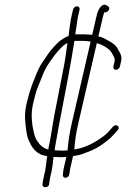

<svg xmlns="http://www.w3.org/2000/svg" viewBox="-20 -633 558 822"><path d="M343.2 -486H302.2C303.6 -498 305.3 -508 307.1 -516C308.9 -532.7 311.2 -551.1 315.1 -568L320.7 -592C322.4 -599.7 316.9 -606 309.4 -606C301.9 -606 294.4 -599.7 292.7 -592L287.1 -568C279.6 -535.6 278.2 -512.3 273.6 -479C269.9 -477.7 266.6 -476.3 263.7 -475C240.7 -462.5 235.1 -458.7 211 -433C188.3 -407.8 184 -399.2 169 -377C152.5 -355.8 139.9 -328.5 129.3 -300L117.3 -270C108.2 -244.8 100.4 -218.4 93.6 -189C86.3 -157.1 85.7 -130.9 88.6 -106.5C92 -77.7 94.1 -47.8 106 -26C118.4 2.4 139.7 30.8 180.9 35H181.9C179.8 47.9 176.2 85.9 173.1 99L167.8 122C164 138.6 163.2 145.3 161.8 157C161.2 174.2 189.9 171.6 190.4 154C191.8 143.1 192.4 137.1 195.8 122L201.1 99C203.6 88.3 208.2 52 209 39H217C224.2 39.7 232.4 40 241.8 40C249.1 40 256.5 39.7 264 39L252.7 88C250.2 98.6 250.2 106.6 249.2 116C247.7 122.7 254.5 129.3 261.9 128C280.5 124.8 276.8 104.9 280.7 88L292.9 35H295.9C305 33 313.4 31.3 321.1 30C336 26.2 358.6 16.1 372.5 11C399.1 -0.9 417.6 -13.5 440.4 -32C459.2 -46.3 460.7 -51.2 475.2 -66L483.3 -75C497.4 -89.7 478 -105.6 464 -91L455.9 -82C443 -67.5 442.5 -65.4 426 -52C389.3 -24.5 349.1 -0.7 297.4 7L298.5 2C301.1 -33.3 306.7 -68 315.7 -107L394.4 -448C416 -443.5 449.7 -424.1 458 -407C463.1 -397.1 474 -385.6 470.2 -369L465.3 -348C463.8 -341.2 469.6 -334 476.6 -334C483.6 -334 491.8 -341.2 493.3 -348L498.2 -369C504.3 -395.4 492.1 -408.2 483.9 -424C476.8 -439.1 460.3 -450.5 442.6 -459.5C424.9 -468.5 421 -473.6 401.1 -477L420.3 -560C422 -567.3 423.9 -574 425.9 -580C440.8 -577.2 455.8 -597.3 442.9 -606C436.1 -610.5 426.9 -617.4 416.6 -609C402.4 -597.5 397.4 -582.1 392.3 -560L374.7 -484C365.2 -484 353.1 -486 343.2 -486ZM368 -455 287.7 -107C278.4 -66.5 272.9 -31.4 269.6 6C269.3 7.3 269.3 9 269.5 11C262.6 11.7 255.6 12 248.2 12C239.6 12 231.6 11.7 224.5 11C220.5 11 216.9 10.7 213.7 10C214.8 5.3 215.5 0.7 215.9 -4C223.8 -50 233.2 -102 242.4 -149C262.7 -252.5 283.1 -359.9 298.7 -458H335.7C345.8 -458 359.3 -456.5 368 -455ZM186.4 7C165.7 2.7 149.1 -13.6 140.5 -28C127 -45.5 124.1 -70.6 118.9 -95L116.9 -114.5C114.7 -136 115.1 -160.9 121.6 -189C128.1 -216.9 134.4 -243.5 144.4 -266L156.1 -295C166.4 -322.6 176.3 -344.5 191.3 -365C206.8 -386.3 208.4 -391.9 230 -416C249.6 -436.7 252.5 -440.5 268.7 -449C263.3 -412.6 260.2 -382.8 252.7 -345C240.1 -281.9 226.4 -210.2 214.2 -148C204.4 -98 197.5 -41.2 186.4 7Z"/></svg>

Font: HoneyBee
Style: XLitIt
Weight: 200
Foundry: Cannot Into Space Fonts
Version: Version 0.89